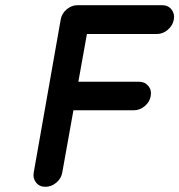

<svg xmlns="http://www.w3.org/2000/svg" viewBox="-20 -720 691 740"><path d="M110 -55 214 -645Q218 -668 237 -684Q256 -700 279 -700H280H281H605Q628 -700 641 -683.5Q654 -667 650 -645Q646 -622 627 -605.5Q608 -589 585 -589H315L282 -405H515Q538 -405 551.5 -389Q565 -373 561 -350Q557 -327 538 -311Q519 -295 496 -295H263L220 -55Q216 -32 197 -16Q178 0 155 0Q132 0 119 -16.5Q106 -33 110 -55Z"/></svg>

Font: Quicksand
Style: Bold Italic
Weight: 700
Italic angle: -12°
Designer: Andrew Paglinawan
Foundry: Andrew Paglinawan
Version: 1.002